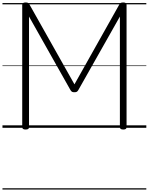

<svg xmlns="http://www.w3.org/2000/svg" viewBox="-20 -1035 1205 1555"><path d="M187 14Q160 14 160 -5V-996Q160 -1006 167 -1010.5Q174 -1015 188 -1015Q202 -1015 208 -1011Q214 -1007 219 -998L583 -352L946 -998Q951 -1007 957 -1011Q963 -1015 978 -1015Q1005 -1015 1005 -996V-5Q1005 5 998.5 9.5Q992 14 978 14Q951 14 951 -5V-901L614 -305Q608 -295 601.5 -291.5Q595 -288 583 -288Q571 -288 564.5 -291Q558 -294 551 -305L215 -901V-5Q215 5 208.5 9.5Q202 14 187 14ZM0 490H1165V500H0ZM0 -20H1165V0H0ZM0 -505H1165V-500H0ZM0 -1010H1165V-1000H0Z"/></svg>

Font: Playwrite NG Modern Guides
Style: Regular
Weight: 400
Designer: Veronika Burian, José Scaglione
Foundry: TypeTogether
Version: Version 1.003